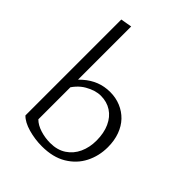

<svg xmlns="http://www.w3.org/2000/svg" viewBox="-207 -823 936 936"><g transform="rotate(45 261.0 -355.5)"><path d="M248 5Q200 5 154 -8Q108 -21 85 -45L143 -76Q163 -56 196.5 -45.5Q230 -35 265 -35Q314 -35 348 -57.5Q382 -80 399.5 -118Q417 -156 417 -203Q417 -255 399.5 -293.5Q382 -332 350.5 -352.5Q319 -373 277 -373Q240 -373 198 -349Q156 -325 128 -272L107 -305Q130 -339 159.5 -365Q189 -391 223 -404.5Q257 -418 297 -418Q336 -418 369.5 -404Q403 -390 427.5 -364.5Q452 -339 465.5 -302Q479 -265 479 -220Q479 -159 453 -108Q427 -57 375.5 -26Q324 5 248 5ZM85 -45V-706L143 -716V-76Z"/></g></svg>

Font: Ysabeau Office Light
Style: Regular
Weight: 300
Designer: Christian Thalmann (Catharsis Fonts)
Version: Version 2.001;gftools[0.9.30]; featfreeze: tnum,lnum,ss02